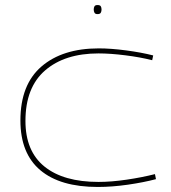

<svg xmlns="http://www.w3.org/2000/svg" viewBox="-20 -732 678 762"><path d="M61 -254Q61 -396 144.5 -468Q228 -540 372 -540Q420 -540 480.5 -532Q541 -524 588 -512L584 -493Q537 -505 477.5 -512.5Q418 -520 371 -520Q237 -520 159 -452.5Q81 -385 81 -252Q81 -132 156.5 -71Q232 -10 371 -10Q422 -10 483 -19Q544 -28 595 -41L599 -21Q550 -8 487.5 1Q425 10 368 10Q219 10 140 -56.5Q61 -123 61 -254ZM367 -676Q358 -676 355 -681.5Q352 -687 352 -694Q352 -702 355 -707Q358 -712 367 -712Q377 -712 380 -707Q383 -702 383 -694Q383 -687 380 -681.5Q377 -676 367 -676Z"/></svg>

Font: Georama Extended Thin
Style: Regular
Weight: 100
Width: 7
Designer: Jean-Baptiste Levee
Foundry: Production Type
Version: Version 1.000